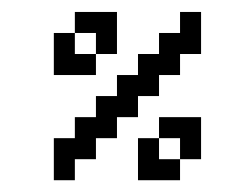

<svg xmlns="http://www.w3.org/2000/svg" viewBox="-20 -306 397 326"><path d="M250 -35.7V-71.4H214.3V0H285.7V-35.7ZM250 -107.1V-71.4H285.7V-35.7H321.4V-107.1ZM142.9 -142.9V-107.1H107.1V-71.4H71.4V0H107.1V-35.7H142.9V-71.4H178.6V-107.1H214.3V-142.9H250V-178.6H285.7V-214.3H321.4V-285.7H285.7V-250H250V-214.3H214.3V-178.6H178.6V-142.9ZM107.1 -214.3V-250H71.4V-178.6H142.9V-214.3ZM107.1 -285.7V-250H142.9V-214.3H178.6V-285.7Z"/></svg>

Font: Gossip Low Pixel
Style: Regular
Weight: 500
Width: 3
Designer: Deborah Khodanovich
Version: Version 1.001;Glyphs 3.3.1 (3343)